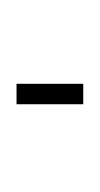

<svg xmlns="http://www.w3.org/2000/svg" viewBox="-20 -770 362 697"><path d="M40 -391.6V-465.8H282.2V-391.6ZM121.1 -750ZM121.1 -92.8ZM137.7 -400.9Z"/></svg>

Font: Noto Sans Oriya UI
Style: Regular
Weight: 400
Designer: Monotype Design Team
Foundry: Monotype Imaging Inc.
Version: Version 1.01